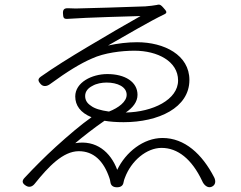

<svg xmlns="http://www.w3.org/2000/svg" viewBox="-20 -769 1020 814"><path d="M217 -147C171 -105 126 -60 85 -16C71 -2 74 9 91 19C105 27 118 22 128 9C185 -62 247 -128 314 -128C376 -128 419 -88 444 -14C446 -9 447 -3 448 3C450 18 460 25 476 25C492 25 502 18 504 3C505 -3 507 -9 509 -14C536 -88 602 -142 665 -142C733 -142 793 -95 837 -2C844 15 860 30 877 23C894 16 896 -1 888 -17C837 -116 763 -184 669 -184C588 -184 513 -124 477 -49C449 -124 388 -177 299 -162C328 -187 382 -229 423 -257C447 -253 473 -251 504 -251C652 -251 783 -312 783 -430C783 -536 676 -590 561 -590C522 -590 479 -585 438 -576C508 -616 619 -681 674 -707C693 -715 685 -722 672 -737C663 -747 658 -752 645 -748C633 -746 614 -743 596 -742C550 -740 323 -733 301 -733C291 -733 280 -734 270 -734C253 -735 246 -729 247 -712C248 -695 249 -688 266 -689C347 -695 542 -700 576 -701C517 -668 433 -619 351 -570C277 -526 205 -481 153 -444C139 -434 141 -425 153 -412C164 -400 180 -403 193 -413C264 -465 321 -500 370 -521C422 -545 495 -554 550 -554C648 -554 735 -509 735 -428C735 -346 627 -294 513 -292C543 -312 563 -337 563 -367C563 -422 510 -455 435 -455C370 -455 299 -420 299 -360C299 -322 321 -291 368 -272C324 -241 271 -196 217 -147ZM372 -405C389 -415 412 -419 432 -419C478 -419 517 -401 517 -367C517 -338 483 -312 442 -296C406 -301 380 -309 365 -321C348 -332 341 -346 341 -362C341 -382 354 -396 372 -405Z"/></svg>

Font: GenSenRounded2 TW L
Style: Regular
Weight: 300
Version: Version 2.100;PS 2.1;hotconv 16.6.51;makeotf.lib2.5.65220 DE